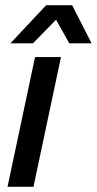

<svg xmlns="http://www.w3.org/2000/svg" viewBox="-20 -720 373 740"><path d="M9 0 115 -500H215L109 0ZM20 -553 158 -700H258L333 -553H247L196 -644L107 -553Z"/></svg>

Font: Epunda Sans Medium
Style: Italic
Weight: 500
Italic angle: -12.0243°
Designer: Simon Atzbach
Foundry: typofactur
Version: Version 2.204; ttfautohint (v1.8.4.7-5d5b)